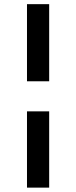

<svg xmlns="http://www.w3.org/2000/svg" viewBox="-20 -798 357 900"><path d="M106.5 -417V-778.5H210.5V-417ZM106.5 81.5V-276H210.5V81.5Z"/></svg>

Font: Spline Sans Medium
Style: Regular
Weight: 500
Designer: Eben Sorkin, Mirko Velimirovic
Foundry: Sorkin Type
Version: Version 1.000; ttfautohint (v1.8.3)